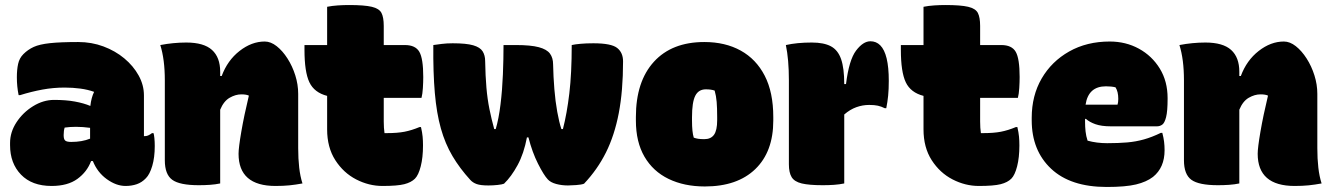

<svg xmlns="http://www.w3.org/2000/svg" viewBox="-20 -729 5290 763"><path d="M552 -350V-188H556Q564 -188 571.5 -192Q579 -196 584 -200H590Q592 -195 593.5 -180.5Q595 -166 595 -149Q595 -103 585 -69.5Q575 -36 560 -21Q544 -4 523.5 3Q503 10 479 10Q442 10 404.5 -17Q367 -44 349 -89H342Q326 -46 287.5 -18Q249 10 185 10Q107 10 63.5 -35Q20 -80 20 -152V-161Q20 -204 45.5 -243Q71 -282 111.5 -307Q152 -332 195 -332Q242 -332 277.5 -325.5Q313 -319 339 -308Q343 -342 354 -364Q329 -373 299 -377Q269 -381 237 -381Q192 -381 148.5 -373Q105 -365 60 -351H54Q47 -385 47 -422Q47 -452 52 -475Q57 -498 73 -514Q91 -532 114 -542.5Q137 -553 178.5 -557.5Q220 -562 291 -562Q344 -562 391 -544.5Q438 -527 474 -497Q510 -467 531 -429Q552 -391 552 -350ZM233 -191Q233 -176 239 -170.5Q245 -165 263 -165Q306 -165 338 -178V-221Q324 -223 309.5 -224Q295 -225 282 -225Q258 -225 237 -222Q233 -210 233 -193Z M855 0Q836 4 814.5 5.5Q793 7 770 7Q694 7 664.5 -14.5Q635 -36 635 -92V-410Q635 -493 617 -550Q643 -555 669 -557.5Q695 -560 720 -560Q790 -560 822.5 -530.5Q855 -501 855 -444V-427H861Q884 -489 932 -526.5Q980 -564 1032 -564Q1056 -564 1079.5 -545.5Q1103 -527 1122.5 -496.5Q1142 -466 1153.5 -429.5Q1165 -393 1165 -356V-140Q1165 -98 1169 -63Q1173 -28 1182 0Q1155 5 1130.5 7.5Q1106 10 1075 10Q928 10 928 -118Q928 -142 939 -206Q950 -270 969 -349Q959 -354 939 -354Q916 -354 892.5 -340.5Q869 -327 855 -293Z M1653 -224Q1658 -202 1659.5 -186Q1661 -170 1661 -151Q1661 -103 1652 -68Q1643 -33 1629 -19Q1614 -4 1586.5 3Q1559 10 1500 10Q1446 10 1395.5 -16Q1345 -42 1312.5 -92.5Q1280 -143 1280 -215V-348Q1229 -361 1209.5 -402Q1190 -443 1190 -531V-550H1280V-702Q1300 -706 1322.5 -707.5Q1345 -709 1367 -709Q1428 -709 1457.5 -702Q1487 -695 1496 -677.5Q1505 -660 1505 -626V-550H1589Q1631 -550 1646.5 -523Q1662 -496 1662 -423Q1662 -403 1660.5 -379Q1659 -355 1655 -340H1505V-246Q1505 -220 1508 -200H1518Q1559 -200 1587.5 -205.5Q1616 -211 1647 -224Z M1981 -550H2030Q2089 -550 2121 -541.5Q2153 -533 2165.5 -516Q2178 -499 2178 -473Q2179 -424 2183 -375Q2187 -326 2194.5 -284.5Q2202 -243 2211 -216H2217Q2233 -278 2242.5 -358Q2252 -438 2252 -550Q2265 -553 2287.5 -555Q2310 -557 2338 -557Q2409 -557 2432.5 -538.5Q2456 -520 2456 -485Q2456 -368 2439 -279.5Q2422 -191 2388 -123Q2354 -55 2301 1Q2291 5 2269.5 6.5Q2248 8 2237 8Q2212 8 2190 2Q2168 -4 2157 -16Q2141 -33 2118 -78.5Q2095 -124 2080 -183H2074Q2062 -119 2037 -73Q2012 -27 1983 1Q1976 4 1957.5 6Q1939 8 1921 8Q1890 8 1874.5 2.5Q1859 -3 1849 -14Q1807 -60 1778 -109Q1749 -158 1732 -218.5Q1715 -279 1708 -359.5Q1701 -440 1702 -550Q1716 -552 1735.5 -554.5Q1755 -557 1779 -557Q1833 -557 1860.5 -549Q1888 -541 1898 -525Q1908 -509 1908 -486Q1909 -427 1913 -381Q1917 -335 1925 -295.5Q1933 -256 1944 -216H1950Q1962 -257 1969 -314Q1976 -371 1978.5 -433Q1981 -495 1981 -550Z M2779 -562Q2862 -562 2923.5 -528Q2985 -494 3019 -428Q3053 -362 3053 -264V-250Q3053 -126 2981.5 -57Q2910 12 2781 12Q2699 12 2637 -18Q2575 -48 2541 -106.5Q2507 -165 2507 -250V-264Q2507 -405 2578.5 -483.5Q2650 -562 2779 -562ZM2785 -374Q2756 -374 2743 -348.5Q2730 -323 2730 -263V-250Q2730 -204 2737 -182Q2745 -179 2754.5 -177.5Q2764 -176 2779 -176Q2805 -176 2817.5 -193.5Q2830 -211 2830 -251V-264Q2830 -300 2828 -324Q2826 -348 2820 -369Q2806 -374 2785 -374Z M3335 0Q3316 4 3294.5 5.5Q3273 7 3250 7Q3195 7 3166 0Q3137 -7 3126 -25Q3115 -43 3115 -76V-410Q3115 -493 3103 -550Q3147 -560 3206 -560Q3254 -560 3282 -545Q3310 -530 3322.5 -494Q3335 -458 3335 -395H3342Q3354 -491 3382 -528Q3410 -565 3439 -565Q3462 -565 3478 -549Q3512 -515 3512 -408Q3512 -374 3509.5 -349Q3507 -324 3502 -299H3496Q3482 -306 3468.5 -309Q3455 -312 3434 -312Q3408 -312 3383 -303Q3358 -294 3335 -274Z M4023 -224Q4028 -202 4029.5 -186Q4031 -170 4031 -151Q4031 -103 4022 -68Q4013 -33 3999 -19Q3984 -4 3956.5 3Q3929 10 3870 10Q3816 10 3765.5 -16Q3715 -42 3682.5 -92.5Q3650 -143 3650 -215V-348Q3599 -361 3579.5 -402Q3560 -443 3560 -531V-550H3650V-702Q3670 -706 3692.5 -707.5Q3715 -709 3737 -709Q3798 -709 3827.5 -702Q3857 -695 3866 -677.5Q3875 -660 3875 -626V-550H3959Q4001 -550 4016.5 -523Q4032 -496 4032 -423Q4032 -403 4030.5 -379Q4029 -355 4025 -340H3875V-246Q3875 -220 3878 -200H3888Q3929 -200 3957.5 -205.5Q3986 -211 4017 -224Z M4390 -564Q4454 -564 4506 -535.5Q4558 -507 4589 -456.5Q4620 -406 4620 -339V-336Q4620 -287 4614 -263.5Q4608 -240 4598.5 -233.5Q4589 -227 4578 -227H4394Q4357 -227 4333 -235.5Q4309 -244 4295 -257L4292 -256V-244Q4292 -225 4294 -206.5Q4296 -188 4302 -170Q4338 -160 4380 -160Q4425 -160 4459.5 -163Q4494 -166 4526 -175Q4558 -184 4593 -201H4599Q4604 -182 4606 -166Q4608 -150 4608 -132Q4608 -63 4562 -26Q4536 -6 4494.5 4Q4453 14 4378 14Q4234 14 4157 -58.5Q4080 -131 4080 -251V-261Q4080 -349 4119.5 -417Q4159 -485 4229 -524.5Q4299 -564 4390 -564ZM4375 -386Q4305 -386 4294 -313H4421Q4424 -322 4424 -336Q4424 -365 4413 -382Q4397 -386 4375 -386Z M4905 0Q4886 4 4864.5 5.5Q4843 7 4820 7Q4744 7 4714.5 -14.5Q4685 -36 4685 -92V-410Q4685 -493 4667 -550Q4693 -555 4719 -557.5Q4745 -560 4770 -560Q4840 -560 4872.5 -530.5Q4905 -501 4905 -444V-427H4911Q4934 -489 4982 -526.5Q5030 -564 5082 -564Q5106 -564 5129.5 -545.5Q5153 -527 5172.5 -496.5Q5192 -466 5203.5 -429.5Q5215 -393 5215 -356V-140Q5215 -98 5219 -63Q5223 -28 5232 0Q5205 5 5180.5 7.5Q5156 10 5125 10Q4978 10 4978 -118Q4978 -142 4989 -206Q5000 -270 5019 -349Q5009 -354 4989 -354Q4966 -354 4942.5 -340.5Q4919 -327 4905 -293Z"/></svg>

Font: Recursive Sn Csl St XBk
Style: Regular
Weight: 1000
Version: Version 1.079;hotconv 1.0.112;makeotfexe 2.5.65598; ttfautoh